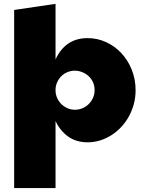

<svg xmlns="http://www.w3.org/2000/svg" viewBox="-20 -710 737 979"><path d="M427.2 15.6Q368.7 15.6 327.6 -13.7Q286.6 -43 263.2 -92.8V249H52.2V-659.2L263.2 -690.4V-407.2Q313.5 -515.6 426.3 -515.6Q477.1 -515.6 521.7 -494.9Q566.4 -474.1 599.6 -438.2Q632.8 -402.3 652.1 -353.8Q671.4 -305.2 671.4 -250Q671.4 -213.4 662.4 -179.4Q653.3 -145.5 637 -116Q620.6 -86.4 597.9 -62.3Q575.2 -38.1 548.1 -20.8Q521 -3.4 490.2 6.1Q459.5 15.6 427.2 15.6ZM263.2 -250Q263.2 -229 271.2 -210.9Q279.3 -192.9 292.7 -179.4Q306.2 -166 324 -158.2Q341.8 -150.4 361.8 -150.4Q382.8 -150.4 401.4 -158.4Q419.9 -166.5 433.3 -180.4Q446.8 -194.3 454.6 -212.2Q462.4 -230 462.4 -250Q462.4 -273.9 453.4 -292.5Q444.3 -311 429.7 -323.7Q415 -336.4 397.2 -343Q379.4 -349.6 361.8 -349.6Q341.3 -349.6 323.5 -342Q305.7 -334.5 292.5 -321.3Q279.3 -308.1 271.5 -290.8Q263.7 -273.4 263.2 -253.9Z"/></svg>

Font: Paytone One
Style: Regular
Weight: 400
Designer: vernon adams
Foundry: vernon adams
Version: 1.000